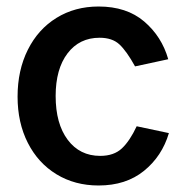

<svg xmlns="http://www.w3.org/2000/svg" viewBox="-20 -560 574 590"><path d="M423 -494C387 -524.7 340.3 -540 283 -540C234.3 -540 191.2 -528.3 153.5 -505C115.8 -481.7 86.5 -449 65.5 -407C44.5 -365 34 -317 34 -263C34 -209.7 44.5 -162.3 65.5 -121C86.5 -79.7 115.8 -47.5 153.5 -24.5C191.2 -1.5 234.3 10 283 10C339 10 385.5 -5 422.5 -35C459.5 -65 485 -103.7 499 -151L400 -172C386 -142 370.8 -119.3 354.5 -104C338.2 -88.7 316 -81 288 -81C246 -81 212.7 -97.5 188 -130.5C163.3 -163.5 151 -208.3 151 -265C151 -320.3 163.2 -364 187.5 -396C211.8 -428 244.7 -444 286 -444C312 -444 332.3 -437.2 347 -423.5C361.7 -409.8 377.7 -387.3 395 -356L497 -378C483.7 -424.7 459 -463.3 423 -494Z"/></svg>

Font: Morrison SemiBold
Style: Regular
Weight: 600
Designer: Pablo Impallari, Rodrigo Fuenzalida (Modified by Dan O. Williams)
Version: Version 0.030; ttfautohint (v1.8.1)